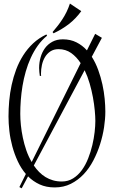

<svg xmlns="http://www.w3.org/2000/svg" viewBox="-20 -858 628 1059"><path d="M99.6 180.7 86.9 173.8 122.6 101.6Q96.2 70.8 77.9 31.5Q59.6 -7.8 48.1 -50.3Q36.6 -92.8 31.7 -135.5Q26.9 -178.2 26.9 -215.8Q26.9 -257.3 30.8 -301.5Q34.7 -345.7 44.2 -389.4Q53.7 -433.1 69.3 -474.9Q85 -516.6 108.2 -553Q131.3 -589.4 162.8 -618.9Q194.3 -648.4 235.8 -668L239.7 -661.1Q210.4 -637.2 188.2 -606Q166 -574.7 149.7 -538.8Q133.3 -502.9 122.1 -463.6Q110.8 -424.3 104.2 -384.5Q97.7 -344.7 94.7 -305.4Q91.8 -266.1 91.8 -230Q91.8 -201.2 95.2 -167.5Q98.6 -133.8 106 -98.6Q113.3 -63.5 125.2 -28.8Q137.2 5.9 154.8 35.6L424.8 -509.8Q402.3 -544.4 372.3 -565.7Q342.3 -586.9 302.7 -586.9Q276.4 -586.9 257.8 -574.5Q239.3 -562 227.8 -542.5Q216.3 -522.9 211.2 -499.3Q206.1 -475.6 206.1 -453.1Q206.1 -450.2 206.1 -446.5Q206.1 -442.9 207 -439.9L199.7 -439Q198.2 -449.7 197 -460.7Q195.8 -471.7 195.8 -482.9Q195.8 -513.2 203.9 -541.7Q211.9 -570.3 228 -592.3Q244.1 -614.3 268.8 -627.7Q293.5 -641.1 326.7 -641.1Q368.7 -641.1 401.6 -624.5Q434.6 -607.9 459.5 -580.1L504.9 -671.4L542 -649.4L486.3 -544.9Q507.3 -511.7 521.7 -472.2Q536.1 -432.6 544.9 -392.1Q553.7 -351.6 557.4 -312.7Q561 -273.9 561 -242.2Q561 -202.6 554 -156Q546.9 -109.4 532.2 -63Q517.6 -16.6 495.1 26.6Q472.7 69.8 441.7 102.8Q410.6 135.7 370.8 155.8Q331.1 175.8 281.7 175.8Q234.9 175.8 198.7 159.2Q162.6 142.6 134.8 114.7ZM320.8 143.1Q356 143.1 383.5 125.7Q411.1 108.4 431.6 80.1Q452.1 51.8 466.3 15.6Q480.5 -20.5 489.3 -57.6Q498 -94.7 502 -129.6Q505.9 -164.6 505.9 -190.9Q505.9 -214.8 502.7 -248.8Q499.5 -282.7 492.7 -320.6Q485.8 -358.4 474.6 -397.2Q463.4 -436 446.8 -470.7L166.5 54.7Q179.7 74.2 195.8 90.6Q211.9 106.9 231.2 118.7Q250.5 130.4 272.7 136.7Q294.9 143.1 320.8 143.1ZM270 -681.2Q285.2 -698.7 298.8 -716.3Q312.5 -733.9 324.7 -752.7Q336.9 -771.5 347.2 -792.5Q357.4 -813.5 365.7 -838.4L428.2 -796.4Q397.9 -754.9 360.6 -725.8Q323.2 -696.8 275.4 -674.3Z"/></svg>

Font: Montez
Style: Regular
Weight: 400
Designer: Astigmatic (AOETI)
Foundry: Astigmatic (AOETI)
Version: Version 1.001